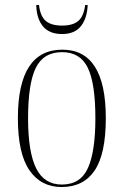

<svg xmlns="http://www.w3.org/2000/svg" viewBox="-20 -743 497 773"><path d="M228 10Q145 10 98.5 -57.5Q52 -125 52 -267Q52 -543 231 -543Q406 -543 406 -267Q406 -123 361 -56.5Q316 10 228 10ZM229 0Q304 0 334 -66.5Q364 -133 364 -267Q364 -407 333.5 -470Q303 -533 230 -533Q155 -533 124 -469.5Q93 -406 93 -267Q93 -131 125.5 -65.5Q158 0 229 0ZM230 -606Q178 -606 152.5 -637.5Q127 -669 126 -723H137Q142 -678 164 -659Q186 -640 230 -640Q273 -640 295 -658.5Q317 -677 323 -723H333Q331 -670 306 -638Q281 -606 230 -606Z"/></svg>

Font: Noto Serif Display Condensed ExtraLight
Style: Regular
Weight: 200
Width: 3
Designer: Monotype Design Team
Foundry: Monotype Imaging Inc.
Version: Version 2.009